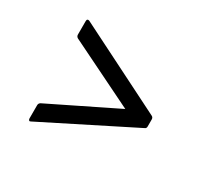

<svg xmlns="http://www.w3.org/2000/svg" viewBox="-107 -719 863 805"><g transform="rotate(30 325.0 -316.5)"><path d="M111 -71Q109 -71 107 -74Q105 -77 105 -81V-145Q105 -154 113 -159L433 -316L113 -473Q105 -478 105 -487V-552Q105 -559 108.5 -561Q112 -563 117 -561L543 -347Q551 -343 551 -333V-299Q551 -290 543 -287L117 -73Q113 -71 111 -71Z"/></g></svg>

Font: LINE Seed JP_TTF Regular
Style: Regular
Weight: 400
Designer: LINE & Fontrix & Fontworks
Version: Version 1.002